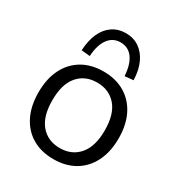

<svg xmlns="http://www.w3.org/2000/svg" viewBox="-176 -860 923 988"><g transform="rotate(30 285.5 -366.0)"><path d="M285.4 8.9Q212.7 8.9 159.4 -22.5Q106.1 -54 77 -112.4Q47.9 -170.8 47.9 -251.3Q47.9 -331.9 77 -390.1Q106.1 -448.3 159.5 -479.8Q212.9 -511.3 285.5 -511.3Q358.1 -511.3 411.6 -479.8Q465.1 -448.3 494.5 -390.1Q523.9 -331.8 523.9 -251.3Q523.9 -170.9 494.5 -112.5Q465.1 -54 411.7 -22.5Q358.2 8.9 285.4 8.9ZM285.4 -56.8Q356.6 -56.8 399 -106.3Q441.4 -155.7 441.4 -251.4Q441.4 -347.1 398.9 -396.3Q356.4 -445.5 285.3 -445.5Q214.2 -445.5 172 -396.3Q129.9 -347.1 129.9 -251.4Q129.9 -155.7 172 -106.3Q214.1 -56.8 285.4 -56.8ZM182.9 -544.3 132.1 -549.2Q135.1 -608.7 154.3 -651.1Q173.5 -693.6 207.6 -716.5Q241.6 -739.5 286.4 -739.5Q331.7 -739.5 365.5 -716.5Q399.3 -693.6 419 -651.1Q438.7 -608.7 440.7 -549.2L389.9 -544.3Q385.9 -611.2 359.3 -648Q332.6 -684.7 286.4 -684.7Q240.7 -684.7 213.8 -648Q186.9 -611.2 182.9 -544.3Z"/></g></svg>

Font: Mulish ExtraLight
Style: Regular
Weight: 200
Designer: Vernon Adams
Foundry: Vernon Adams
Version: Version 3.603